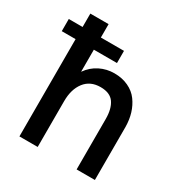

<svg xmlns="http://www.w3.org/2000/svg" viewBox="-162 -812 888 934"><g transform="rotate(30 282.0 -345.0)"><path d="M324.7 -497.1Q369.1 -497.1 403.8 -480.7Q438.5 -464.4 459.2 -436Q480 -407.7 490.5 -373Q501 -338.4 501.5 -298.3V0H398.9V-283.2Q398.9 -340.3 376.5 -372.8Q354 -405.3 300.3 -405.3Q242.7 -405.3 211.4 -364.5Q180.2 -323.7 180.2 -257.3V0H77.6V-546.4H0V-614.7H77.6V-689.9H180.2V-614.7H310.1V-546.4H180.2V-422.4Q206.1 -459.5 244.1 -478.3Q282.2 -497.1 324.7 -497.1Z"/></g></svg>

Font: HK Grotesk SemiBold Legacy
Style: Regular
Weight: 600
Designer: Alfredo Marco Pradil
Foundry: Hanken Design Co.
Version: Version 2.022;PS 002.022;hotconv 1.0.88;makeotf.lib2.5.64775